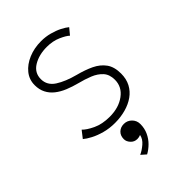

<svg xmlns="http://www.w3.org/2000/svg" viewBox="-189 -495 757 757"><g transform="rotate(-45 189.5 -116.0)"><path d="M189.5 -422.5Q215 -422.5 238 -416.2Q261 -410 279 -400.8Q297 -391.5 307 -383L285.5 -357Q274.5 -367.5 248.5 -379Q222.5 -390.5 189.5 -390.5Q145.5 -390.5 114.2 -371.5Q83 -352.5 83 -317Q83 -282.5 114.2 -262.2Q145.5 -242 195 -229Q232 -219.5 260.8 -205.8Q289.5 -192 306 -169.2Q322.5 -146.5 322.5 -109Q322.5 -79 310.5 -56.2Q298.5 -33.5 277.2 -18.5Q256 -3.5 228 4.2Q200 12 168 12Q137.5 12 110.8 4.8Q84 -2.5 64 -13Q44 -23.5 33 -33L56 -62.5Q69 -48.5 99 -34.2Q129 -20 170.5 -20Q221 -20 254.5 -44.8Q288 -69.5 288 -109Q288 -138.5 272 -156Q256 -173.5 230.5 -183.8Q205 -194 177 -201Q150 -208 126.8 -217.5Q103.5 -227 86 -240.8Q68.5 -254.5 58.8 -273.5Q49 -292.5 49 -317.5Q49 -348.5 68 -372Q87 -395.5 119 -409Q151 -422.5 189.5 -422.5ZM169.5 189 149 171Q165 164 182.8 149Q200.5 134 204 115Q195.5 119 185.5 119Q169 119 158 107Q147 95 147 81.5Q147 62 159 50.5Q171 39 189.5 39Q208.5 39 222 52.5Q235.5 66 235.5 85.5Q235.5 109.5 226.2 129.5Q217 149.5 202 164.5Q187 179.5 169.5 189Z"/></g></svg>

Font: League Spartan Thin Thin
Style: Regular
Weight: 250
Version: Version 2.002